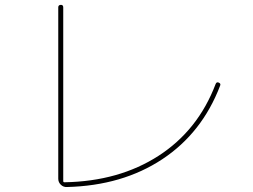

<svg xmlns="http://www.w3.org/2000/svg" viewBox="-20 -750 1040 790"><path d="M255.9 19.5Q241.2 20.5 230.5 10.3Q219.7 0 219.7 -14.6V-719.7Q219.7 -729.5 230 -730Q240.2 -730.5 240.2 -719.7V-4.9Q240.2 0 245.1 0Q469.7 -3.9 632.3 -108.9Q794.9 -213.9 867.2 -404.3Q871.1 -414.1 879.9 -410.2Q889.6 -406.2 885.7 -397.5Q811.5 -203.1 647.5 -94.7Q483.4 13.7 255.9 19.5Z"/></svg>

Font: Rounded-X Mgen+ 1m thin
Style: Regular
Weight: 100
Designer: [Source Han Sans]
Ryoko NISHIZUKA  (kana & ideographs); Paul D. Hunt (Latin, Greek & Cyrillic); Wenlong ZHANG  (bopomofo
Version: Version 1.059.20150602